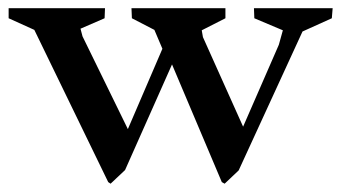

<svg xmlns="http://www.w3.org/2000/svg" viewBox="-20 -437 829 467"><path d="M526.4 9.8 519.5 5.9 398.4 -280.3 284.2 -23.4 249 9.8 243.2 5.9 63.5 -364.3 1 -392.6V-417H235.4L234.4 -392.6L175.8 -367.2L180.7 -348.6L291 -123L375 -318.4L355.5 -364.3L300.8 -392.6L299.8 -417H528.3V-392.6L470.7 -363.3L473.6 -346.7L571.3 -128.9L658.2 -328.1L668 -363.3L598.6 -392.6L597.7 -417H789.1L787.1 -392.6L715.8 -360.4L560.5 -22.5Z"/></svg>

Font: Comprehension SemiBold
Style: Regular
Weight: 600
Designer: Alfredo Marco Pradil
Foundry: Alfredo Marco Pradil
Version: 1.0